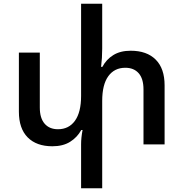

<svg xmlns="http://www.w3.org/2000/svg" viewBox="-20 -780 991 1037"><path d="M869 -319V0H755V-297Q755 -355 729 -384.5Q703 -414 657 -414Q598 -414 565 -368.5Q532 -323 532 -235V237H418V-1Q418 -36 426 -78H419Q397 -38 358.5 -14Q320 10 263 10Q177 10 129.5 -38Q82 -86 82 -177V-496H195V-199Q195 -142 221 -112Q247 -82 293 -82Q352 -82 385 -128Q418 -174 418 -262V-760H532V-518Q532 -467 526 -419H533Q554 -459 592 -482.5Q630 -506 686 -506Q773 -506 821 -458Q869 -410 869 -319Z"/></svg>

Font: Noto Sans Armenian Medium
Style: Regular
Weight: 500
Designer: Monotype Design team
Foundry: Monotype Imaging Inc.
Version: Version 1.000